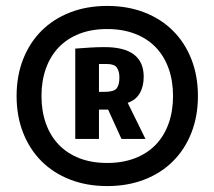

<svg xmlns="http://www.w3.org/2000/svg" viewBox="-20 -772 723 648"><path d="M234 -608Q260 -610 284.5 -611.5Q309 -613 333 -613Q465 -613 465 -513Q465 -480 451.5 -457Q438 -434 411 -425L471 -303H390L345 -402H314V-303H234ZM333 -462Q364 -462 373.5 -473.5Q383 -485 383 -511Q383 -531 374.5 -543.5Q366 -556 341 -556H314V-462ZM342 -144Q273 -144 216.5 -166Q160 -188 120 -228Q80 -268 58 -324Q36 -380 36 -448Q36 -516 58 -572Q80 -628 120 -668Q160 -708 216.5 -730Q273 -752 342 -752Q411 -752 467.5 -730Q524 -708 564 -668Q604 -628 626 -572Q648 -516 648 -448Q648 -380 626 -324Q604 -268 564 -228Q524 -188 467.5 -166Q411 -144 342 -144ZM342 -222Q394 -222 435.5 -238Q477 -254 505.5 -283.5Q534 -313 549 -355Q564 -397 564 -448Q564 -499 549 -541Q534 -583 505.5 -612.5Q477 -642 435.5 -658Q394 -674 342 -674Q289 -674 248 -658Q207 -642 178.5 -612.5Q150 -583 135 -541Q120 -499 120 -448Q120 -397 135 -355Q150 -313 178.5 -283.5Q207 -254 248 -238Q289 -222 342 -222Z"/></svg>

Font: Encode Sans Narrow
Style: Black
Weight: 900
Designer: Pablo Impallari, Andres Torresi
Foundry: Pablo Impallari, Andres Torresi
Version: Version 1.000; ttfautohint (v1.00) -l 8 -r 50 -G 200 -x 14 -